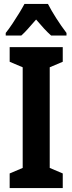

<svg xmlns="http://www.w3.org/2000/svg" viewBox="-20 -953 366 973"><path d="M298 0H29V-74L95 -102V-612L29 -640V-714H298V-640L232 -612V-102L298 -74ZM223 -933Q240 -900 264.5 -861.5Q289 -823 317 -786V-773H239Q222 -788 203 -808.5Q184 -829 163 -854Q141 -829 122 -807.5Q103 -786 88 -773H9V-786Q25 -806 43 -833Q61 -860 77.5 -887Q94 -914 104 -933Z"/></svg>

Font: Noto Sans Myanmar ExtraCondensed
Style: Bold
Weight: 700
Width: 2
Designer: Monotype Design Team
Foundry: Monotype Imaging Inc.
Version: Version 2.107; ttfautohint (v1.8.4.7-5d5b)